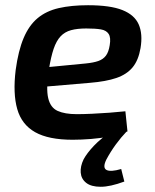

<svg xmlns="http://www.w3.org/2000/svg" viewBox="-20 -523 592 735"><path d="M317 -503Q402 -503 448.5 -484.5Q495 -466 511 -429.5Q527 -393 518 -339Q510 -292 487.5 -265Q465 -238 425.5 -224.5Q386 -211 325 -206L79 -185L90 -259L308 -280Q338 -283 356.5 -289.5Q375 -296 385.5 -310Q396 -324 400 -350Q405 -379 396 -393Q387 -407 366 -410.5Q345 -414 310 -414Q276 -414 252 -407.5Q228 -401 212 -384Q196 -367 185.5 -336.5Q175 -306 167 -256Q156 -184 164.5 -147.5Q173 -111 200.5 -98.5Q228 -86 274 -86Q299 -86 332 -87.5Q365 -89 398.5 -91.5Q432 -94 460 -97L468 -20Q441 -8 403.5 -1Q366 6 328.5 9Q291 12 258 12Q166 12 114.5 -17Q63 -46 46 -105.5Q29 -165 40 -255Q50 -329 70.5 -377.5Q91 -426 124 -453.5Q157 -481 205 -492Q253 -503 317 -503ZM413 -25 466 -21Q443 3 423 30.5Q403 58 387 88Q372 119 387.5 127.5Q403 136 444 124L456 172Q402 192 365.5 192Q329 192 310 177Q291 162 289 138Q287 114 300 87Q313 63 339.5 35Q366 7 413 -25Z"/></svg>

Font: Exo 2 SemiBold
Style: Italic
Weight: 600
Italic angle: -8°
Designer: Natanael Gama
Foundry: Natanael Gama
Version: Version 2.010